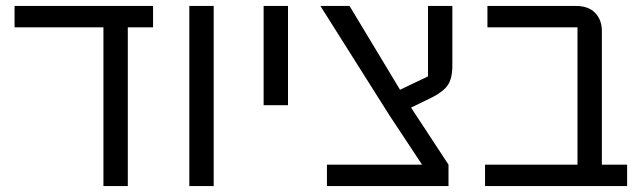

<svg xmlns="http://www.w3.org/2000/svg" viewBox="-20 -626 2163 646"><path d="M328 -534H29V-606H495V-534H410V0H328Z M617 -606H699V0H617Z M867 -606H949V-272H867Z M1080 -72H1400L1289 -240L1058 -606H1156L1326 -324L1420 -369V-606H1502V-405Q1502 -362 1486.5 -339.5Q1471 -317 1433 -298L1363 -264L1489 -72V0H1080Z M1612 -72H1923V-534H1620V-606H1918Q1960 -606 1982.5 -582.5Q2005 -559 2005 -522V-72H2090V0H1612Z"/></svg>

Font: IBM Plex Sans Hebrew
Style: Regular
Weight: 400
Designer: Mike Abbink, Paul van der Laan, Pieter van Rosmalen, Yanek Iontef
Foundry: Bold Monday
Version: Version 1.2